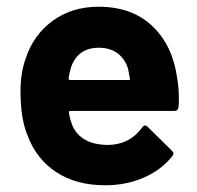

<svg xmlns="http://www.w3.org/2000/svg" viewBox="-20 -543 586 571"><path d="M507 -310Q512 -282 512 -248Q512 -237 511 -225Q510 -213 498 -213H189Q185 -213 185 -210Q185 -209 185 -208Q188 -188 196 -168Q222 -112 302 -112Q366 -113 403 -164Q407 -170 412 -170Q415 -170 419 -166L491 -95Q496 -90 496 -86Q496 -84 492 -78Q459 -37 407 -14.5Q355 8 293 8Q207 8 147.5 -31Q88 -70 62 -140Q41 -190 41 -271Q41 -326 56 -368Q79 -439 136.5 -481Q194 -523 273 -523Q373 -523 433.5 -465Q494 -407 507 -310ZM274 -401Q211 -401 191 -342Q187 -329 184 -310Q184 -305 189 -305H362Q367 -305 367 -308Q367 -309 366 -310Q361 -338 361 -338Q361 -338 361 -338Q352 -368 329.5 -384.5Q307 -401 274 -401Z"/></svg>

Font: LinhAnh
Style: Bold
Weight: 700
Designer: Jeremy Tribby
Foundry: Tribby Type
Version: Version 1.408